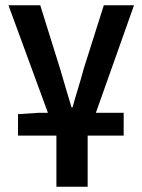

<svg xmlns="http://www.w3.org/2000/svg" viewBox="-20 -512 535 725"><path d="M193 193H311V0H447V-86H342L486 -492H372L296 -252C283 -202 267 -155 254 -107H250C236 -155 221 -202 207 -252L132 -492H12L161 -86H125L48 -81V0H193Z"/></svg>

Font: Source Sans Pro Semibold
Style: Regular
Weight: 600
Designer: Paul D. Hunt
Foundry: Adobe Systems Incorporated
Version: Version 3.006;hotconv 1.0.111;makeotfexe 2.5.65597